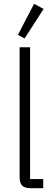

<svg xmlns="http://www.w3.org/2000/svg" viewBox="-20 -988 279 1008"><path d="M141 0Q110 0 96.5 -13.5Q83 -27 83 -58V-740H138V-48H207V0ZM109 -786 74 -805 159 -968 209 -941Z"/></svg>

Font: IBM Plex Sans Cond Light
Style: Regular
Weight: 300
Width: 3
Designer: Mike Abbink, Paul van der Laan, Pieter van Rosmalen
Foundry: Bold Monday
Version: Version 1.3